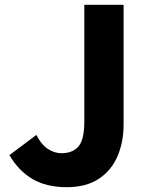

<svg xmlns="http://www.w3.org/2000/svg" viewBox="-20 -763 617 797"><path d="M257 14Q173 14 115.5 -19.5Q58 -53 19 -119L131 -203Q151 -163 178.5 -145Q206 -127 235 -127Q282 -127 306 -155.5Q330 -184 330 -258V-743H493V-245Q493 -174 468 -115Q443 -56 390.5 -21Q338 14 257 14Z"/></svg>

Font: Noto Sans SC ExtraBold
Style: Regular
Weight: 800
Designer: Ryoko NISHIZUKA 西塚涼子 (kana, bopomofo & ideographs); Paul D. Hunt (Latin, Greek & Cyrillic); Sandoll Communications 산돌커뮤니
Foundry: Adobe
Version: Version 2.004-H2;hotconv 1.0.118;makeotfexe 2.5.65603